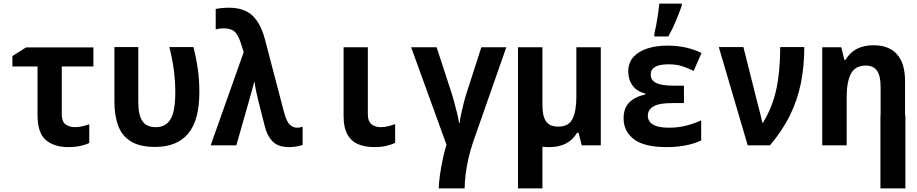

<svg xmlns="http://www.w3.org/2000/svg" viewBox="-20 -809 5107 1069"><path d="M360 10Q282 10 235.5 -29Q189 -68 189 -168V-439H49V-497L125 -545H500V-439H324V-170Q324 -132 345.5 -116.5Q367 -101 396 -101Q416 -101 436.5 -105.5Q457 -110 477 -117V-13Q457 -3 427 3.5Q397 10 360 10Z M844 9Q757 9 707.5 -22.5Q658 -54 637.5 -110.5Q617 -167 617 -243V-547H750V-238Q750 -170 772.5 -135.5Q795 -101 848 -101Q903 -101 929.5 -145.5Q956 -190 956 -294Q956 -357 948 -418Q940 -479 923 -547H1057Q1074 -479 1082 -420Q1090 -361 1090 -297Q1090 -140 1028 -65.5Q966 9 844 9Z M1588 10Q1529 10 1498 -21.5Q1467 -53 1454 -107L1418 -249Q1412 -274 1406 -301Q1400 -328 1398 -351H1395Q1389 -326 1381 -299Q1373 -272 1369 -257L1296 0H1153L1337 -519L1319 -575Q1303 -621 1282.5 -636Q1262 -651 1228 -651Q1211 -651 1200 -649.5Q1189 -648 1181 -645V-759Q1194 -762 1214 -764Q1234 -766 1256 -766Q1337 -766 1383.5 -724Q1430 -682 1454 -594L1562 -182Q1576 -131 1594 -114.5Q1612 -98 1633 -98Q1649 -98 1665 -103V-2Q1653 3 1631 6.5Q1609 10 1588 10Z M2064 10Q2013 10 1974.5 -6Q1936 -22 1914.5 -60Q1893 -98 1893 -163V-546H2028V-174Q2028 -133 2049 -117Q2070 -101 2098 -101Q2120 -101 2140.5 -106Q2161 -111 2180 -118V-14Q2159 -3 2129.5 3.5Q2100 10 2064 10Z M2423 240Q2423 212 2429 169Q2435 126 2444.5 80Q2454 34 2466 -3L2269 -546H2411L2487 -313Q2497 -284 2507 -248Q2517 -212 2525 -178.5Q2533 -145 2536 -124H2539Q2541 -144 2547.5 -174.5Q2554 -205 2563 -240Q2572 -275 2583 -307L2660 -546H2799L2612 -12Q2599 27 2588.5 72Q2578 117 2572.5 161Q2567 205 2567 240Z M3039 10Q3018 10 3000 8V240H2864V-546H3000V-224Q3000 -163 3020 -133.5Q3040 -104 3088 -104Q3147 -104 3168 -148Q3189 -192 3189 -270V-546H3325V0H3219L3201 -70H3193Q3146 10 3039 10Z M3693 10Q3566 10 3509 -34Q3452 -78 3452 -150Q3452 -208 3484.5 -239.5Q3517 -271 3573 -283V-288Q3526 -300 3502 -332.5Q3478 -365 3478 -411Q3478 -460 3507 -492Q3536 -524 3585.5 -539.5Q3635 -555 3697 -555Q3802 -555 3886 -514L3842 -414Q3811 -430 3778 -440.5Q3745 -451 3703 -451Q3603 -451 3603 -395Q3603 -361 3634.5 -346.5Q3666 -332 3729 -332H3788V-235H3721Q3649 -235 3618 -216.5Q3587 -198 3587 -165Q3587 -133 3615.5 -115.5Q3644 -98 3705 -98Q3758 -98 3804.5 -110.5Q3851 -123 3884 -139V-27Q3849 -10 3800 0Q3751 10 3693 10ZM3623 -620Q3628 -640 3634 -672Q3640 -704 3644.5 -736Q3649 -768 3651 -789H3776V-778Q3763 -741 3744 -694.5Q3725 -648 3701 -606H3623Z M4143 0 3982 -547H4119L4197 -237Q4204 -211 4212 -179.5Q4220 -148 4224 -126H4228Q4280 -210 4302 -310.5Q4324 -411 4324 -547H4458Q4458 -441 4439.5 -348Q4421 -255 4379.5 -169.5Q4338 -84 4267 0Z M4558 0V-546H4664L4681 -476H4688Q4735 -557 4844 -557Q4929 -557 4974 -507Q5019 -457 5019 -358V-167H5021V240H4882V-167H4883V-324Q4883 -388 4862.5 -416Q4842 -444 4800 -444Q4742 -444 4718 -399Q4694 -354 4694 -267V0Z"/></svg>

Font: Noto Sans Mono SemiCondensed
Style: Bold
Weight: 700
Width: 4
Designer: Monotype Design Team
Foundry: Monotype Imaging Inc.
Version: Version 2.014